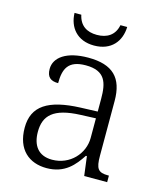

<svg xmlns="http://www.w3.org/2000/svg" viewBox="-111 -813 764 905"><g transform="rotate(15 271.0 -360.5)"><path d="M268 -606C352 -606 395 -661 397 -731H364C354 -680 317 -658 268 -658C219 -658 184 -680 173 -731H140C142 -661 185 -606 268 -606ZM201 10C291 10 333 -44 366 -94H371L383 0H495V-32H491C442 -32 430 -48 430 -112V-379C430 -491 378 -544 258 -544C152 -544 95 -502 95 -446C95 -406 114 -391 151 -391C151 -460 169 -506 256 -506C352 -506 366 -450 366 -372V-310L283 -307C127 -301 53 -254 53 -148C53 -40 117 10 201 10ZM216 -35C148 -35 118 -80 118 -145C118 -224 160 -269 292 -274L366 -277V-181C366 -105 304 -35 216 -35Z"/></g></svg>

Font: Noto Serif Lao Light
Style: Regular
Weight: 300
Designer: Monotype Design Team
Foundry: Monotype Imaging Inc.
Version: Version 2.003